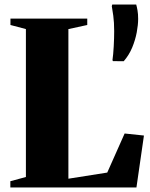

<svg xmlns="http://www.w3.org/2000/svg" viewBox="-20 -825 660 845"><path d="M25.5 0V-27.5L94 -46V-697L26 -715V-743H364V-715L281 -697V-38.5L452 -65.5L528.5 -237.5L613.5 -228.5L580.5 0ZM524.5 -555.5 477 -556 475 -560.5Q478.5 -584 480.5 -620.8Q482.5 -657.5 482.5 -688.5Q482.5 -727 478.5 -756Q474.5 -785 472 -798L474 -805H579.5Q582.5 -794.5 585.2 -779.2Q588 -764 588 -741.5Q588 -716 581.8 -682.5Q575.5 -649 561.8 -615.8Q548 -582.5 524.5 -555.5Z"/></svg>

Font: Merriweather 120pt Black
Style: Regular
Weight: 900
Designer: Eben Sorkin
Foundry: Eben Sorkin
Version: Version 2.100